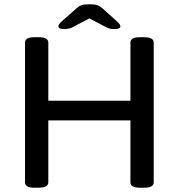

<svg xmlns="http://www.w3.org/2000/svg" viewBox="-20 -876 836 898"><path d="M143 2Q118 2 107.5 -4.5Q97 -11 97 -23V-677Q97 -689 107.5 -695.5Q118 -702 143 -702H159Q184 -702 195 -695.5Q206 -689 206 -677V-405H590V-677Q590 -689 600.5 -695.5Q611 -702 636 -702H652Q677 -702 688 -695.5Q699 -689 699 -677V-23Q699 -11 688 -4.5Q677 2 652 2H636Q611 2 600.5 -4.5Q590 -11 590 -23V-313H206V-23Q206 -11 195 -4.5Q184 2 159 2ZM282 -740Q266 -740 259.5 -743.5Q253 -747 253 -753Q253 -757 256.5 -762.5Q260 -768 271 -778L339 -838Q350 -848 361.5 -852Q373 -856 398 -856Q423 -856 434.5 -852Q446 -848 458 -838L525 -778Q536 -768 539.5 -762.5Q543 -757 543 -753Q543 -747 536.5 -743.5Q530 -740 514 -740Q503 -740 494 -742Q485 -744 474 -750L398 -790L322 -750Q304 -740 282 -740Z"/></svg>

Font: Asap Semi Expanded Medium
Style: Regular
Weight: 500
Width: 6
Designer: Pablo Cosgaya
Foundry: Omnibus-Type
Version: Version 3.001; ttfautohint (v1.8.4.7-5d5b)